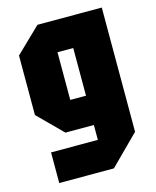

<svg xmlns="http://www.w3.org/2000/svg" viewBox="-107 -634 688 848"><g transform="rotate(-15 237.0 -210.0)"><path d="M58 140V0H272V-68H142L32 -178V-450L146 -560H440V8L308 140ZM200 -420V-202H272V-420Z"/></g></svg>

Font: Tektur Condensed
Style: Bold
Weight: 700
Width: 3
Designer: Adam Jagosz
Foundry: Adam Jagosz
Version: Version 1.005;gftools[0.9.30]